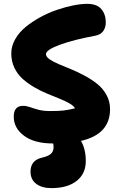

<svg xmlns="http://www.w3.org/2000/svg" viewBox="-20 -739 618 989"><path d="M252.9 0Q157.2 0 104 -39.6Q50.8 -79.1 50.8 -138.2Q50.8 -193.8 99.1 -193.8Q115.7 -193.8 134 -187.3Q152.3 -180.7 177.7 -173.8Q203.1 -167 236.8 -167Q282.2 -167 308.1 -169.9Q334 -172.9 366.2 -181.2Q359.9 -193.8 337.9 -206.3Q315.9 -218.8 286.6 -230.7Q257.3 -242.7 223.1 -256.6Q189 -270.5 156.5 -289.6Q124 -308.6 97.4 -332Q70.8 -355.5 54.4 -389.4Q38.1 -423.3 38.1 -463.9Q38.1 -501.5 58.3 -537.1Q78.6 -572.8 112.1 -600.1Q145.5 -627.4 187.5 -650.4Q229.5 -673.3 273.2 -688.2Q316.9 -703.1 357.4 -711.2Q397.9 -719.2 429.2 -719.2Q479 -719.2 502 -692.1Q524.9 -665 524.9 -624Q524.9 -597.2 511.5 -578.6Q498 -560.1 471.2 -555.2Q357.9 -534.2 287.4 -508.1Q216.8 -481.9 216.8 -460Q216.8 -446.8 235.1 -433.8Q253.4 -420.9 282.5 -408.7Q311.5 -396.5 346.7 -382.1Q381.8 -367.7 417 -348.6Q452.1 -329.6 481.2 -306.4Q510.3 -283.2 528.6 -249.8Q546.9 -216.3 546.9 -176.8Q546.9 -47.4 397 -13.2Q421.9 28.3 421.9 90.8Q421.9 155.8 374.8 192.9Q327.6 230 245.1 230Q196.3 230 166.7 208Q137.2 186 137.2 145Q137.2 86.9 195.8 73.2Q228 65.9 241.9 53.5Q255.9 41 255.9 19Q255.9 9.8 253.9 0Z"/></svg>

Font: Shantell Sans Bouncy
Style: Regular
Weight: 800
Designer: Stephen Nixon, Anya Danilova, Shantell Martin
Foundry: Arrow Type
Version: Version 1.006;[9816181b4]